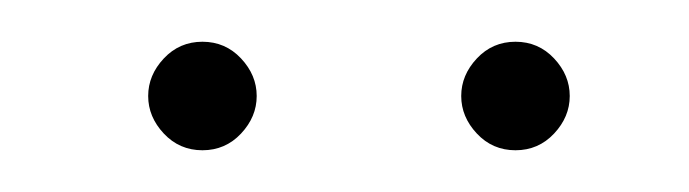

<svg xmlns="http://www.w3.org/2000/svg" viewBox="-20 -712 330 92"><path d="M58.5 -684Q66 -692 77 -692Q88 -692 95.5 -684Q103 -676 103 -666Q103 -656 95.5 -648Q88 -640 77 -640Q66 -640 58.5 -648Q51 -656 51 -666Q51 -676 58.5 -684ZM208.5 -684Q216 -692 227 -692Q238 -692 245.5 -684Q253 -676 253 -666Q253 -656 245.5 -648Q238 -640 227 -640Q216 -640 208.5 -648Q201 -656 201 -666Q201 -676 208.5 -684Z"/></svg>

Font: Montserrat arm Thin
Style: Regular
Weight: 250
Designer: Julieta Ulanovsky
Foundry: Julieta Ulanovsky
Version: Version 6.000;PS 006.000;hotconv 1.0.88;makeotf.lib2.5.64775